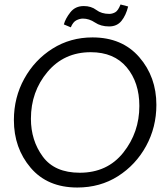

<svg xmlns="http://www.w3.org/2000/svg" viewBox="-20 -827 750 857"><path d="M296 -705 265 -718Q272 -744 294 -772Q316 -800 354 -800Q387 -800 410 -782.5Q433 -765 468 -765Q481 -765 494 -772Q507 -779 518 -807L552 -798Q542 -758 522 -733.5Q502 -709 467 -709Q430 -709 404 -726.5Q378 -744 350 -744Q336 -744 321 -736.5Q306 -729 296 -705ZM393 -660Q525 -660 601.5 -572Q678 -484 678 -359Q678 -259 632 -175Q586 -91 506.5 -40.5Q427 10 325 10Q192 10 117 -78Q42 -166 42 -291Q42 -392 88.5 -476Q135 -560 214.5 -610Q294 -660 393 -660ZM336 -56Q459 -56 530.5 -146Q602 -236 602 -354Q602 -459 545.5 -526.5Q489 -594 385 -594Q266 -594 192 -506Q118 -418 118 -297Q118 -200 171 -128Q224 -56 336 -56Z"/></svg>

Font: Zilla Slab
Style: Italic
Weight: 400
Italic angle: -6°
Designer: Typotheque.com
Foundry: Typotheque type foundry
Version: Version 1.1; 2017; ttfautohint (v1.6)